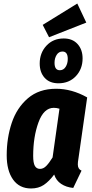

<svg xmlns="http://www.w3.org/2000/svg" viewBox="-20 -1051 522 1088"><path d="M474 -499 424 -149Q421 -133 421 -119Q421 -93 442 -84L395 14Q355 10 326.5 -9Q298 -28 287 -62Q258 -23 228 -3Q198 17 156 17Q90 17 54 -33.5Q18 -84 18 -171Q18 -269 46.5 -354.5Q75 -440 138 -494Q201 -548 298 -548Q387 -548 474 -499ZM168 -168Q168 -128 177.5 -111Q187 -94 207 -94Q226 -94 242.5 -111Q259 -128 278 -159L317 -435Q300 -440 285 -440Q228 -440 198 -357.5Q168 -275 168 -168ZM448 -720Q448 -660 410 -619.5Q372 -579 311 -579Q261 -579 233 -610Q205 -641 205 -691Q205 -751 243 -792Q281 -833 341 -833Q391 -833 419.5 -801.5Q448 -770 448 -720ZM289 -695Q289 -653 319 -653Q340 -653 352 -672Q364 -691 364 -717Q364 -759 334 -759Q313 -759 301 -740Q289 -721 289 -695ZM418 -1031 469 -923 258 -840 222 -910Z"/></svg>

Font: Fira Sans Extra Condensed
Style: Bold Italic
Weight: 700
Width: 3
Italic angle: -8°
Designer: Carrois Corporate & Edenspiekermann AG
Foundry: Carrois Corporate GbR & Edenspiekermann AG
Version: Version 4.203